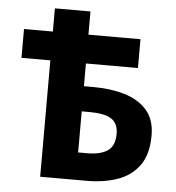

<svg xmlns="http://www.w3.org/2000/svg" viewBox="-51 -745 726 792"><g transform="rotate(5 312.0 -348.5)"><path d="M144.4 0V-697.3H291.7V-387.8H332.2Q402.7 -387.8 460.6 -370.6Q518.5 -353.4 552.9 -314.3Q587.4 -275.3 587.4 -209.6Q587.4 -131.1 554.2 -85.3Q520.9 -39.4 464.5 -19.7Q408 0 337.1 0ZM291.7 -113.5H328.2Q384.9 -113.5 414 -133.8Q443.2 -154 443.2 -204Q443.2 -247.1 414.6 -265.4Q386 -283.7 323.4 -283.7H291.7ZM24.9 -481.9V-601.2H507.2V-481.9Z"/></g></svg>

Font: Source Sans Variable
Style: Regular
Weight: 200
Designer: Paul D. Hunt
Foundry: Adobe Systems Incorporated
Version: Version 3.006;hotconv 1.0.111;makeotfexe 2.5.65597